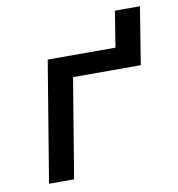

<svg xmlns="http://www.w3.org/2000/svg" viewBox="-77 -745 754 815"><g transform="rotate(-10 300.0 -337.5)"><path d="M69 0 155 -520H447L472 -675H580L540 -428H248L177 0Z"/></g></svg>

Font: Iosevka Aile Semibold
Style: Italic
Weight: 600
Italic angle: -9°
Designer: Belleve Invis
Foundry: Belleve Invis
Version: Version 31.1.0; ttfautohint (v1.8.4)